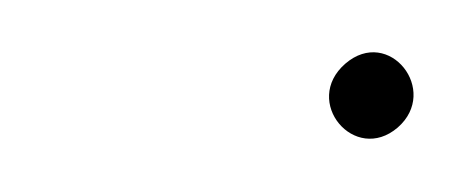

<svg xmlns="http://www.w3.org/2000/svg" viewBox="-20 -381 177 73"><path d="M111.3 -356.8C94.7 -342.4 114.9 -318.5 131.2 -332.5C147.3 -346.5 127.9 -371.1 111.3 -356.8Z"/></svg>

Font: MewTooHand
Style: Ita
Weight: 400
Designer: Mew Too, Robert Jablonski
Version: Version 0.77